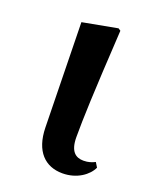

<svg xmlns="http://www.w3.org/2000/svg" viewBox="-112 -613 557 694"><g transform="rotate(20 167.0 -266.0)"><path d="M212 15C268 15 309 -16 323 -47L312 -65C300 -59 287 -54 268 -54C238 -54 215 -70 215 -126C215 -197 218 -288 233 -541L224 -547L90 -522L98 -119C100 -29 145 15 212 15Z"/></g></svg>

Font: Noto Serif CJK KR
Style: Bold
Weight: 700
Designer: Ryoko NISHIZUKA 西塚涼子 (kana & ideographs); Frank Grießhammer (Latin, Greek & Cyrillic); Wenlong ZHANG 张文龙 (bopomofo); San
Foundry: Adobe
Version: Version 2.001;hotconv 1.1.0;makeotfexe 2.6.0